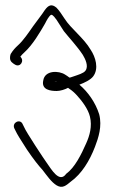

<svg xmlns="http://www.w3.org/2000/svg" viewBox="-20 -706 427 728"><path d="M18 -486C18 -473 27 -467 37 -461C57 -449 74 -476 57 -491C61 -496 66 -502 73 -508C104 -536 132 -584 151 -617C157 -629 166 -646 174 -650C182 -650 190 -636 195 -630L222 -588C241 -564 273 -530 294 -498C303 -483 317 -455 304 -438C297 -428 275 -422 261 -417L249 -413C247 -412 245 -412 243 -412C238 -416 232 -420 227 -423C203 -439 150 -440 144 -401C136 -365 172 -361 195 -361C209 -361 227 -367 238 -373C239 -372 241 -371 242 -370C253 -363 263 -354 272 -344C291 -323 314 -293 321 -264C330 -227 320 -192 307 -163C288 -120 264 -71 231 -47C205 -10 175 -64 157 -89C148 -101 78 -207 72 -223L66 -235C57 -257 25 -242 34 -220L40 -208C44 -199 58 -176 82 -139C107 -102 127 -77 141 -62C158 -40 175 -15 195 -3C217 10 231 -3 248 -17C290 -47 320 -97 340 -149C353 -183 368 -227 356 -273C342 -317 314 -357 281 -385C300 -392 323 -403 333 -416C356 -446 342 -490 324 -517C297 -563 249 -597 225 -635C215 -650 205 -666 194 -677C176 -692 164 -687 150 -668C138 -649 122 -630 105 -606C89 -583 68 -552 49 -535C38 -525 29 -515 23 -505C20 -502 18 -495 18 -486ZM186 -397C190 -398 193 -398 198 -397Z"/></svg>

Font: Stray Cat
Style: SuCn
Weight: 400
Version: Version 1.0